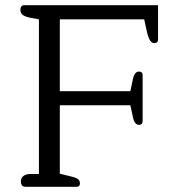

<svg xmlns="http://www.w3.org/2000/svg" viewBox="-20 -715 690 735"><path d="M60 -21Q60 -34 70 -41.5Q80 -49 97 -49H129V-641L96 -647Q76 -651 67 -658Q58 -665 58 -678Q58 -686 62 -690.5Q66 -695 72 -695H585V-564Q585 -550 571 -550Q561 -550 554.5 -560Q548 -570 543 -591L532 -641H209V-366H479L489 -413Q495 -441 512 -441Q519 -441 522.5 -437.5Q526 -434 526 -428V-251Q526 -245 522.5 -241Q519 -237 512 -237Q495 -237 489 -266L479 -312H209V-50L258 -38Q273 -34 279.5 -28.5Q286 -23 286 -13Q286 0 274 0H77Q60 0 60 -21Z"/></svg>

Font: Maitree
Style: Regular
Weight: 400
Designer: CadsonDemak Team
Foundry: CadsonDemak
Version: Version 1.000